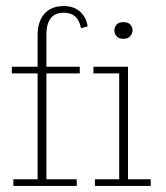

<svg xmlns="http://www.w3.org/2000/svg" viewBox="-20 -613 546 633"><path d="M24 0V-22H104V-371H19V-393H104V-498Q104 -528 114.5 -549.5Q125 -571 144 -582Q163 -593 190 -593Q223 -593 243.5 -575Q264 -557 269 -526L247 -520Q242 -546 228 -558.5Q214 -571 190 -571Q161 -571 147 -552.5Q133 -534 133 -499V-393H243V-371H133V-22H233V0ZM293 0V-22H373V-371H288V-393H402V-22H477V0ZM387 -485Q371 -485 364 -494Q357 -503 357 -512Q357 -523 364 -531.5Q371 -540 387 -540Q403 -540 410 -531.5Q417 -523 417 -512Q417 -503 409.5 -494Q402 -485 387 -485Z"/></svg>

Font: Rokkitt Thin
Style: Regular
Weight: 250
Version: Version 3.103